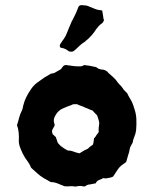

<svg xmlns="http://www.w3.org/2000/svg" viewBox="-20 -727 587 735"><path d="M378 -650Q375 -640 368 -636Q362 -632 357.5 -626.5Q353 -621 348 -615Q335 -594 315 -576Q313 -575 310.5 -572.5Q308 -570 306 -568Q296 -562 287.5 -554.5Q279 -547 271 -539Q269 -537 266.5 -535Q264 -533 261 -531Q257 -529 253.5 -529Q250 -529 246 -530Q244 -530 243 -531Q230 -542 214 -544Q211 -544 209.5 -548Q208 -552 209 -554Q209 -554 209.5 -555Q210 -556 210 -557Q216 -567 223.5 -577Q231 -587 235 -598Q239 -609 243.5 -619Q248 -629 252 -639Q254 -645 258 -651Q265 -664 270.5 -676.5Q276 -689 281 -702Q286 -709 297 -707Q310 -707 319 -703Q331 -698 343.5 -693Q356 -688 371 -687Q373 -679 373.5 -673.5Q374 -668 375 -664Q375 -660 376 -656Q377 -652 378 -650ZM501 -228Q500 -224 499.5 -220.5Q499 -217 498 -214Q495 -205 492 -197.5Q489 -190 488 -182Q488 -179 486 -178Q484 -173 481 -168.5Q478 -164 477 -158Q476 -151 474 -144Q472 -137 470 -131L463 -107Q450 -98 443.5 -92.5Q437 -87 431 -78.5Q425 -70 413 -51Q407 -48 399.5 -46.5Q392 -45 385 -44Q383 -44 380 -44.5Q377 -45 375 -45Q368 -41 359.5 -38Q351 -35 346 -25Q339 -24 334.5 -23Q330 -22 325 -21Q318 -21 313 -18.5Q308 -16 304 -13Q300 -14 296.5 -14Q293 -14 290 -15Q286 -15 283 -15Q280 -15 275 -14Q270 -12 267 -13Q257 -15 247 -14Q237 -13 227 -14Q214 -19 201 -24.5Q188 -30 174 -30Q166 -35 159.5 -38.5Q153 -42 146 -46Q133 -54 122 -64Q111 -74 100 -84Q97 -87 97 -90Q93 -99 87 -107.5Q81 -116 76 -123Q66 -139 60 -155Q52 -173 52 -187Q53 -204 51.5 -219.5Q50 -235 45 -248Q50 -263 53 -275.5Q56 -288 62 -300Q67 -309 69 -323Q73 -340 80.5 -355Q88 -370 97 -383Q107 -399 121.5 -410Q136 -421 151 -431L175 -445Q180 -446 184 -446.5Q188 -447 192 -450Q197 -453 202.5 -456Q208 -459 213 -462Q217 -467 221 -472.5Q225 -478 233 -478Q241 -477 248 -476Q255 -475 262 -474Q269 -473 276.5 -473Q284 -473 291 -473Q298 -475 302 -478Q313 -477 324.5 -475Q336 -473 348 -470Q350 -469 352.5 -467Q355 -465 359 -463Q361 -463 362.5 -462.5Q364 -462 367 -461Q386 -461 396 -447Q405 -439 414.5 -430.5Q424 -422 431 -411Q434 -407 437.5 -403.5Q441 -400 444 -397Q446 -394 449 -390.5Q452 -387 454 -383L467 -370Q472 -359 477 -351Q487 -336 493 -315Q501 -293 502 -272Q503 -251 501 -228ZM360 -256Q359 -264 356.5 -271Q354 -278 352 -285Q347 -290 342.5 -295Q338 -300 334 -304Q327 -306 320 -309.5Q313 -313 306 -315Q299 -319 291 -321.5Q283 -324 275 -328H263Q257 -328 254 -325Q246 -322 237.5 -319Q229 -316 221 -312Q211 -308 203.5 -300.5Q196 -293 191 -283Q182 -268 189 -251V-246Q185 -239 181 -231.5Q177 -224 182 -213Q184 -211 187 -208.5Q190 -206 194 -202Q195 -198 196 -195Q197 -192 198 -190Q200 -180 205 -176Q208 -172 211 -169.5Q214 -167 218 -164Q226 -158 239 -151Q251 -151 262 -146.5Q273 -142 285 -140Q290 -144 295 -146.5Q300 -149 304 -152Q308 -154 312 -155.5Q316 -157 320 -161Q323 -165 327.5 -167.5Q332 -170 336 -174Q338 -181 338.5 -186.5Q339 -192 340 -198Q343 -200 345 -203Q347 -206 348 -208Q351 -211 353 -214.5Q355 -218 358 -222Q357 -230 358 -239Q359 -248 360 -256Z"/></svg>

Font: Darumadrop One
Style: Regular
Weight: 400
Version: Version 1.000